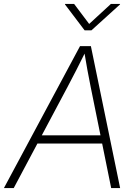

<svg xmlns="http://www.w3.org/2000/svg" viewBox="-41 -964 704 984"><path d="M-21 0 369.1 -727.5H424.8L574.7 0H528.8L423.3 -520.5Q415.5 -559.1 407 -605.2Q398.4 -651.4 389.2 -708H401.9Q374 -652.3 350.8 -606.2Q327.6 -560.1 306.2 -520.5L29.3 0ZM132.8 -228.5 140.1 -270.5H502.9L496.1 -228.5ZM338.9 -943.8 416 -841.3 527.3 -943.8H574.2V-941.4L427.7 -808.6H392.6L292 -941.4L292.5 -943.8Z"/></svg>

Font: Inter 20pt ExtraLight
Style: Italic
Weight: 250
Italic angle: -9.3988°
Version: Version 4.001;git-66647c0bb